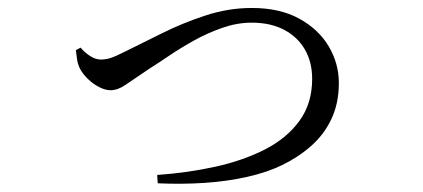

<svg xmlns="http://www.w3.org/2000/svg" viewBox="-20 -467 1040 472"><path d="M366.4 -36.9Q441.7 -42.2 510.1 -57.3Q578.5 -72.5 631.9 -99.9Q685.2 -127.3 716.3 -170.1Q747.4 -213 747.4 -273.2Q747.4 -314.1 729.6 -345.1Q711.9 -376.1 678.5 -393.7Q645.1 -411.3 598.4 -411.3Q563.2 -411.3 526.6 -398.6Q490.1 -385.9 456.7 -367.3Q423.3 -348.7 395.4 -329.8Q367.4 -310.8 347.3 -298.2Q307.5 -271.6 288.5 -258.4Q269.5 -245.2 251.7 -245.2Q238.6 -245.2 223.4 -253.1Q208.2 -261 195.9 -273.1Q183.6 -285.2 177.4 -296.7Q171.6 -307.6 169.6 -319.9Q167.7 -332.1 166.5 -343.8L178.1 -349.9Q188.6 -337.6 201.8 -329.1Q215.1 -320.6 228.1 -320.6Q238.6 -320.6 250.6 -324Q262.5 -327.5 288.7 -340.8Q327.5 -360 377.6 -384.9Q427.6 -409.9 484.2 -428.6Q540.7 -447.4 599.1 -447.4Q668.3 -447.4 715.9 -421Q763.6 -394.7 788.3 -352.7Q813 -310.7 813 -263.1Q813 -213.4 794.9 -174.9Q776.8 -136.4 745.1 -108.4Q713.4 -80.4 673.2 -61Q637.3 -43.5 588.1 -32.3Q538.9 -21.1 482.6 -17.4Q426.3 -13.7 367.8 -16.4Z"/></svg>

Font: Noto Serif KR ExtraLight
Style: Regular
Weight: 200
Designer: Ryoko NISHIZUKA 西塚涼子 (kana & ideographs); Frank Grießhammer (Latin, Greek & Cyrillic); Wenlong ZHANG 张文龙 (bopomofo); San
Foundry: Adobe
Version: Version 2.002-H1;hotconv 1.1.0;makeotfexe 2.6.0